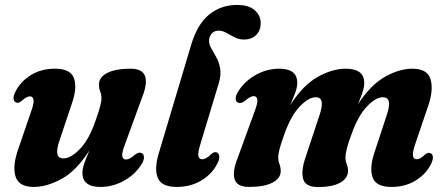

<svg xmlns="http://www.w3.org/2000/svg" viewBox="-20 -745 1804 777"><path d="M552 -126Q561.5 -122.5 562.5 -110.2Q563.5 -98 554 -82.5Q528.5 -40 483 -14.2Q437.5 11.5 386.5 11.5Q313.5 11.5 313.5 -45.5Q313.5 -63.5 322 -86.5Q330.5 -109.5 341.5 -136Q289 -53.5 229.2 -21Q169.5 11.5 117 11.5Q55 11.5 42.5 -32Q30 -75.5 54.5 -143.5L106 -294Q118 -327.5 115.8 -341.2Q113.5 -355 101 -355Q87 -355 67 -336Q54 -325.5 44.5 -330.5Q36.5 -333.5 35 -345.2Q33.5 -357 43.5 -376Q64.5 -416.5 106 -441.8Q147.5 -467 202.5 -467Q265 -467 279 -429.2Q293 -391.5 272 -329.5L220.5 -175.5Q196 -104 236.5 -104Q266 -104 302.2 -140.8Q338.5 -177.5 364 -249.5Q378 -288 384.2 -310.5Q390.5 -333 390.5 -347.5Q390.5 -362 385.5 -374.5Q380.5 -387 380.5 -403Q380.5 -432.5 414 -449.8Q447.5 -467 508.5 -467Q556 -467 566.8 -437.2Q577.5 -407.5 556 -353.5L486.5 -163Q472.5 -127 474.8 -113.2Q477 -99.5 490 -99.5Q497.5 -99.5 505.8 -104Q514 -108.5 527.5 -120Q542 -130.5 552 -126Z M939.5 -725Q987.5 -725 1011.2 -703.2Q1035 -681.5 1035 -652.5Q1035 -621 1016.2 -603Q997.5 -585 967.5 -585Q946.5 -585 929.2 -594Q912 -603 896.2 -612Q880.5 -621 864.5 -621Q848 -621 837.5 -610Q827 -599 826 -582Q825.5 -566 835 -549.5Q844.5 -533 855.5 -513.2Q866.5 -493.5 871 -467.8Q875.5 -442 865 -407L792 -165.5Q780 -126.5 782.8 -113.5Q785.5 -100.5 798 -100.5Q814.5 -100.5 835.5 -122Q847.5 -132.5 857.5 -128Q865.5 -125 867.2 -113.2Q869 -101.5 859.5 -83Q839 -41.5 795.5 -15Q752 11.5 695 11.5Q633 11.5 618.2 -25.8Q603.5 -63 623.5 -128L754.5 -566.5Q779.5 -648.5 827.2 -686.8Q875 -725 939.5 -725Z M1215 -104 1273.5 -280.5Q1297.5 -351.5 1258 -351.5Q1229 -351.5 1193.8 -314.8Q1158.5 -278 1132.5 -207Q1118.5 -168.5 1112.2 -145.5Q1106 -122.5 1106 -108Q1106 -93.5 1111 -81Q1116 -68.5 1116 -52.5Q1116 -23 1082.5 -5.8Q1049 11.5 988 11.5Q940 11.5 929.8 -18.8Q919.5 -49 941 -103.5L1010 -293Q1023.5 -328.5 1021.5 -342.2Q1019.5 -356 1006.5 -356Q992.5 -356 969 -335Q954 -325 944 -329.5Q934.5 -332.5 933.8 -344.8Q933 -357 942.5 -372.5Q968 -415 1013.5 -441Q1059 -467 1110 -467Q1183 -467 1183 -410Q1183 -391 1174.2 -368Q1165.5 -345 1154 -319Q1206.5 -401 1266 -434Q1325.5 -467 1378.5 -467Q1454.5 -467 1454 -409Q1454 -391 1446.2 -369Q1438.5 -347 1428.5 -323Q1479.5 -401 1537.5 -434Q1595.5 -467 1649 -467Q1710.5 -467 1722.8 -423Q1735 -379 1711.5 -312.5L1660.5 -162.5Q1649 -128.5 1651.2 -114.5Q1653.5 -100.5 1666 -100.5Q1673.5 -100.5 1681 -104.5Q1688.5 -108.5 1700 -119.5Q1713.5 -130 1722 -125Q1730.5 -122 1731.8 -110.2Q1733 -98.5 1723.5 -79.5Q1702.5 -39 1661 -13.8Q1619.5 11.5 1564.5 11.5Q1501.5 11.5 1488 -26.8Q1474.5 -65 1495 -127L1545.5 -280.5Q1569.5 -351.5 1529.5 -351.5Q1500.5 -351.5 1465 -314.2Q1429.5 -277 1403.5 -204.5Q1389 -166 1383.5 -143.5Q1378 -121 1378 -108Q1378 -93 1383.2 -80.8Q1388.5 -68.5 1388.5 -53Q1388 -23 1356.2 -5.5Q1324.5 12 1268 12Q1216 12 1207 -20.2Q1198 -52.5 1215 -104Z"/></svg>

Font: Fraunces 72pt Soft
Style: Bold Italic
Weight: 700
Italic angle: -16°
Version: Version 1.000;[b76b70a41]